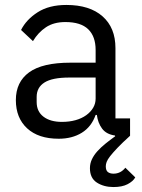

<svg xmlns="http://www.w3.org/2000/svg" viewBox="-20 -548 574 775"><path d="M505 0Q473 29 454 49Q435 69 424.5 82.5Q414 96 410.5 105.5Q407 115 407 123Q407 140 415.5 146.5Q424 153 438 153Q467 153 486 129L526 168Q517 184 495 195.5Q473 207 438 207Q399 207 371 189Q343 171 343 131Q343 112 351 95Q359 78 373 62.5Q387 47 405.5 32Q424 17 445 2L444 -1Q409 -6 392 -29Q375 -52 371 -84H366Q349 -36 310 -12Q271 12 217 12Q135 12 89.5 -30Q44 -72 44 -144Q44 -217 97.5 -256Q151 -295 264 -295H366V-346Q366 -401 336 -430Q306 -459 244 -459Q197 -459 165.5 -438Q134 -417 113 -382L65 -427Q86 -469 132 -498.5Q178 -528 248 -528Q342 -528 394 -482Q446 -436 446 -354V-70H505ZM260 -235Q191 -235 159.5 -215Q128 -195 128 -157V-136Q128 -98 155.5 -77Q183 -56 230 -56Q260 -56 285 -63Q310 -70 328 -83Q346 -96 356 -113Q366 -130 366 -150V-235Z"/></svg>

Font: IBM Plex Sans
Style: Regular
Weight: 400
Designer: Mike Abbink, Paul van der Laan, Pieter van Rosmalen
Foundry: Bold Monday
Version: Version 3.005